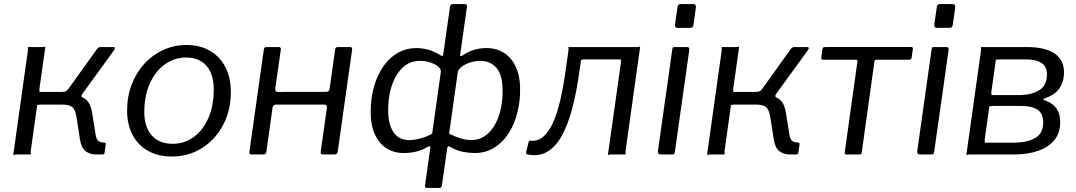

<svg xmlns="http://www.w3.org/2000/svg" viewBox="-20 -762 5306 947"><path d="M45.6 0 117.8 -514.2Q118.3 -521.7 117.1 -525.8Q115.9 -530 119.6 -530H187.9Q195.3 -529.7 199 -531.7Q202.6 -533.7 203.6 -530L174.4 -324.4Q173.8 -318 175.1 -313.3Q176.3 -308.7 172.6 -308.7H309.9L332.2 -291.2Q384.1 -290.1 406.3 -268.8Q428.6 -247.5 434.7 -203.9L452.1 -95Q455.8 -74.3 465.8 -66.7Q475.8 -59 493.5 -59Q502.7 -59 501.4 -49.8L495.8 -8.8Q495.5 -4.1 492.4 -2.1Q489.3 0 483 0H457.3Q423.2 0 402.2 -16.1Q381.1 -32.2 374.3 -75L358.9 -174.7Q352.8 -219.5 337.5 -232.8Q322.3 -246.1 288.2 -246.1H179.5Q173 -246.4 168.9 -244.4Q164.7 -242.4 163.7 -246.1L131.5 -15.8Q130.9 -9.3 132.1 -4.7Q133.4 0 129.6 0H61.4Q54.9 -0.3 50.8 1.7Q46.6 3.7 45.6 0ZM286.3 -275.8 286 -308.7Q300.9 -308.7 307.7 -313.7Q314.4 -318.8 323 -331.3L456 -516.9Q460.4 -523.4 465.2 -526.7Q470.1 -530 476.8 -530H538.4Q545.8 -530 546.9 -525.9Q547.9 -521.8 543.3 -515.3L386.1 -298.8Q376.5 -285.6 389.2 -279.7Z M827.7 10Q759.6 10 709.8 -18.2Q659.9 -46.4 633.4 -97.5Q606.9 -148.6 606.9 -215.7Q606.9 -286.4 629.7 -345.7Q652.6 -405 692.8 -448.6Q733 -492.1 786.3 -516.1Q839.5 -540 899.3 -540Q967.7 -540 1016.8 -510.8Q1065.9 -481.6 1092.3 -429.7Q1118.6 -377.7 1118.6 -308.9Q1118.6 -216.5 1079.8 -144.3Q1041 -72.2 975.2 -31.1Q909.4 10 827.7 10ZM831.4 -52.8Q889.2 -52.8 935 -85.8Q980.8 -118.9 1007.5 -179.1Q1034.3 -239.4 1034.3 -321.6Q1034.3 -395.2 998.8 -436.8Q963.3 -478.3 897.3 -478.3Q840.5 -478.3 793.6 -444.9Q746.8 -411.5 719.3 -350.8Q691.8 -290 691.8 -208.2Q691.8 -135.6 728.4 -94.2Q765 -52.8 831.4 -52.8Z M1223.7 0Q1214.5 0 1211.9 -3.1Q1209.2 -6.2 1210.2 -14.1L1281.1 -516.4Q1282.6 -530 1294.4 -530H1355.2Q1366.6 -530 1365.1 -517.2L1337.4 -324.4Q1336.8 -318 1339.8 -313.3Q1342.8 -308.7 1349.3 -308.7L1587.4 -308.9Q1594.9 -308.7 1599.7 -312.4Q1604.5 -316.2 1605.5 -322.7L1632.7 -516.4Q1634.3 -530 1646 -530H1706.8Q1718.3 -530 1716.7 -517.2L1646.1 -16.7Q1644.8 -7.2 1640.9 -3.6Q1637 0 1626.5 0H1575.4Q1566.2 0 1563.5 -3.1Q1560.8 -6.2 1561.8 -14.1L1592.5 -230.4Q1593.1 -237.8 1590.4 -242Q1587.8 -246.1 1580.6 -246.1H1342.5Q1336 -246.4 1330.9 -243Q1325.7 -239.6 1324.4 -232.4L1294.5 -16.7Q1293.2 -7.2 1289.3 -3.6Q1285.3 0 1274.9 0Z M2085.1 165Q2074.8 165 2076.4 152.4L2102.3 -31.4Q2103.3 -38.2 2099.9 -40Q2096.5 -41.9 2087.6 -36.8Q2062.4 -21.4 2032.9 -14.3Q2003.4 -7.2 1971.2 -7.2Q1921.8 -7.2 1884 -32.1Q1846.1 -56.9 1825.7 -107.1Q1805.3 -157.2 1808.9 -232.9Q1811.4 -294.6 1828.5 -347.7Q1845.7 -400.8 1875.2 -440.7Q1904.7 -480.6 1944.8 -502.8Q1984.9 -524.9 2032.6 -524.9Q2061.4 -524.9 2091.2 -517.1Q2121 -509.3 2154 -488.7Q2164.8 -482.1 2165.8 -491.4L2199.3 -727.5Q2200.8 -742 2215.2 -742H2272.8Q2285.3 -742 2283 -727.7L2249.6 -491.4Q2248.6 -486.1 2252.5 -485.4Q2256.4 -484.7 2261.7 -488.7Q2289.5 -507.8 2318.7 -516.4Q2347.9 -524.9 2379.3 -524.9Q2430.8 -524.9 2469.6 -498.8Q2508.3 -472.7 2528.4 -422.3Q2548.5 -371.9 2545 -297.4Q2542.2 -238.5 2525.9 -185.7Q2509.5 -132.9 2480.7 -93Q2451.9 -53.2 2412 -30.2Q2372.1 -7.2 2321.2 -7.2Q2296.3 -7.2 2264.8 -12.9Q2233.3 -18.5 2202.4 -36.8Q2195.3 -41.2 2191.2 -40Q2187 -38.9 2186 -31.4L2159.6 152.2Q2158 165 2145.8 165ZM1998 -71Q2025.3 -71 2056.2 -79.7Q2087.2 -88.5 2111.5 -102.6L2154.2 -406.3Q2156.2 -420.2 2141.6 -433Q2127 -445.7 2103.1 -453.8Q2079.2 -461.9 2052.8 -461.9Q2003.7 -461.9 1969.3 -431.4Q1934.9 -400.9 1916 -350.1Q1897.1 -299.2 1894.9 -237.5Q1891.4 -157.5 1918 -114.2Q1944.7 -71 1998 -71ZM2305.2 -71Q2340.3 -71 2368.1 -89Q2395.8 -107 2415.7 -138.1Q2435.5 -169.3 2446.3 -209.6Q2457.1 -250 2458.8 -295.5Q2461.8 -387.1 2430.9 -424.5Q2400 -461.9 2349.1 -461.9Q2322.2 -461.9 2297.2 -453.4Q2272.2 -444.9 2255.9 -431.9Q2239.7 -418.8 2237.7 -404.9L2195.2 -102.6Q2228 -86.3 2254.8 -78.7Q2281.5 -71 2305.2 -71Z M2581.1 -0.4Q2573.3 -2.7 2574.6 -10.5L2587.1 -60.5Q2588.6 -68.9 2597.6 -68.1Q2632.1 -64.4 2659.3 -87.7Q2686.4 -110.9 2707.2 -156.4Q2728 -201.9 2743.1 -266.3Q2758.1 -330.6 2768.8 -408.1L2784 -514.2Q2784.5 -521.7 2783.3 -525.8Q2782.1 -530 2785.8 -530H3121.6Q3129 -529.7 3132.7 -531.7Q3136.3 -533.7 3137.3 -530L3065.2 -15.8Q3064.6 -9.3 3065.8 -4.7Q3067.1 0 3063.3 0H2994.4Q2987.9 -0.3 2983.7 1.7Q2979.6 3.7 2978.6 0L3042.6 -453.2Q3043.2 -460.6 3042 -464.8Q3040.7 -468.9 3044.5 -468.9H2862.1Q2855.6 -469.2 2851.5 -467.2Q2847.3 -465.2 2846.3 -468.9L2835.2 -392.9Q2822.4 -302.1 2801.9 -225.1Q2781.4 -148 2751.7 -93.6Q2722 -39.1 2679.8 -13.9Q2637.7 11.3 2581.1 -0.4Z M3308.8 -14.3Q3307.5 -4.8 3304.7 -2.4Q3301.8 0 3291.3 0H3240.2Q3231 0 3227.5 -4.3Q3224.1 -8.6 3225.1 -16.5L3296 -518.8Q3297.2 -526.2 3299.3 -528.1Q3301.3 -530 3307.4 -530H3369.9Q3375.7 -530 3378.2 -525.8Q3380.7 -521.7 3379.7 -514.9ZM3400.7 -641.9Q3399.4 -632.7 3396 -628.7Q3392.7 -624.7 3382.2 -624.7H3321.1Q3313 -624.7 3310.7 -630.6Q3308.4 -636.5 3309.7 -644.4L3321.6 -727Q3323.9 -742 3336.5 -742H3401.6Q3407.4 -742 3410.5 -736.8Q3413.6 -731.5 3412.3 -724.4Z M3467.6 0 3539.8 -514.2Q3540.3 -521.7 3539.1 -525.8Q3537.9 -530 3541.6 -530H3609.9Q3617.3 -529.7 3621 -531.7Q3624.6 -533.7 3625.6 -530L3596.4 -324.4Q3595.8 -318 3597.1 -313.3Q3598.3 -308.7 3594.6 -308.7H3731.9L3754.2 -291.2Q3806.1 -290.1 3828.3 -268.8Q3850.6 -247.5 3856.7 -203.9L3874.1 -95Q3877.8 -74.3 3887.8 -66.7Q3897.8 -59 3915.5 -59Q3924.7 -59 3923.4 -49.8L3917.8 -8.8Q3917.5 -4.1 3914.4 -2.1Q3911.3 0 3905 0H3879.3Q3845.2 0 3824.2 -16.1Q3803.1 -32.2 3796.3 -75L3780.9 -174.7Q3774.8 -219.5 3759.5 -232.8Q3744.3 -246.1 3710.2 -246.1H3601.5Q3595 -246.4 3590.9 -244.4Q3586.7 -242.4 3585.7 -246.1L3553.5 -15.8Q3552.9 -9.3 3554.1 -4.7Q3555.4 0 3551.6 0H3483.4Q3476.9 -0.3 3472.8 1.7Q3468.6 3.7 3467.6 0ZM3708.3 -275.8 3708 -308.7Q3722.9 -308.7 3729.7 -313.7Q3736.4 -318.8 3745 -331.3L3878 -516.9Q3882.4 -523.4 3887.2 -526.7Q3892.1 -530 3898.8 -530H3960.4Q3967.8 -530 3968.9 -525.9Q3969.9 -521.8 3965.3 -515.3L3808.1 -298.8Q3798.5 -285.6 3811.2 -279.7Z M4463.7 -467.5H4302.8Q4294.4 -467.5 4292.9 -458.8L4230.3 -9.6Q4229.3 0 4218.6 0H4154.6Q4145 0 4146.5 -10.4L4208.9 -457.5Q4209.9 -462.8 4208.1 -465.2Q4206.3 -467.5 4200.9 -467.5H4040.1Q4029.9 -467.5 4030.7 -477.9L4036.7 -520.4Q4038.4 -530 4048.4 -530L4473.3 -530.3Q4484.2 -530.3 4482.5 -520.7L4476.4 -477.9Q4475.6 -467.5 4463.7 -467.5Z M4587.8 -14.3Q4586.5 -4.8 4583.7 -2.4Q4580.8 0 4570.3 0H4519.2Q4510 0 4506.5 -4.3Q4503.1 -8.6 4504.1 -16.5L4575 -518.8Q4576.2 -526.2 4578.3 -528.1Q4580.3 -530 4586.4 -530H4648.9Q4654.7 -530 4657.2 -525.8Q4659.7 -521.7 4658.7 -514.9ZM4679.7 -641.9Q4678.4 -632.7 4675 -628.7Q4671.7 -624.7 4661.2 -624.7H4600.1Q4592 -624.7 4589.7 -630.6Q4587.4 -636.5 4588.7 -644.4L4600.6 -727Q4602.9 -742 4615.5 -742H4680.6Q4686.4 -742 4689.5 -736.8Q4692.6 -731.5 4691.3 -724.4Z M4746.6 0 4818.8 -514.2Q4819.3 -521.7 4818.1 -525.8Q4816.9 -530 4820.6 -530H5047.2Q5137.3 -529.3 5182.7 -497.2Q5228 -465.2 5228 -405.4Q5228 -358.1 5204.1 -324.8Q5180.2 -291.6 5131.6 -276.8Q5127.6 -275.8 5126.9 -272.6Q5126.3 -269.3 5129.6 -268Q5168 -256.9 5188.6 -229.4Q5209.3 -202 5209.3 -159.1Q5209.3 -105.9 5180.1 -70.6Q5150.8 -35.3 5100.4 -18Q5049.9 -0.7 4986 0H4762.4Q4755.9 -0.3 4751.8 1.7Q4747.6 3.7 4746.6 0ZM4987.6 -58.4Q5050.6 -59.8 5087.9 -82.6Q5125.3 -105.3 5125.3 -158.6Q5125.3 -203.9 5095.1 -222.4Q5064.9 -240.9 5007.6 -239.4H4875.9Q4869.4 -239.7 4865.3 -237.7Q4861.1 -235.7 4860.1 -239.4L4836.9 -74.2Q4836.4 -67.7 4837.6 -63Q4838.8 -58.4 4835.1 -58.4ZM5019.1 -293.2Q5074.3 -296.1 5109.1 -319.3Q5143.8 -342.5 5143.8 -395.5Q5143.8 -434.3 5115.4 -452.1Q5087 -469.9 5034.1 -469.1H4908Q4901.5 -469.4 4897.4 -467.4Q4893.2 -465.4 4892.2 -469.1L4869.7 -308.9Q4869.2 -302.5 4870.4 -297.8Q4871.6 -293.2 4867.9 -293.2Z"/></svg>

Font: Libre Franklin Thin
Style: Italic
Weight: 100
Italic angle: -8°
Designer: Pablo Impallari, Rodrigo Fuenzalida, Nhung Nguyen
Foundry: Impallari Type
Version: Version 3.000